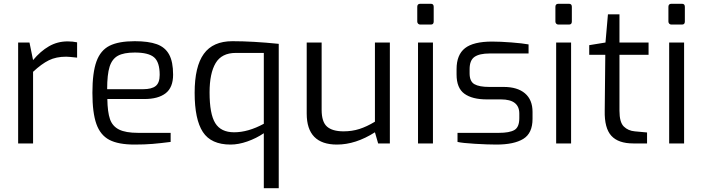

<svg xmlns="http://www.w3.org/2000/svg" viewBox="-20 -759 3716 1016"><path d="M76 -534H136L155 -441Q194 -488 239 -514Q284 -540 338 -540Q365 -540 388 -535V-454Q343 -459 330 -459Q277 -459 238.5 -440Q200 -421 155 -379V0H76Z M469 -268Q469 -375 490.5 -434Q512 -493 560 -517Q608 -541 693 -541Q766 -541 810 -525Q854 -509 875 -470.5Q896 -432 896 -364Q896 -296 856.5 -265.5Q817 -235 744 -235H548Q549 -166 562 -128.5Q575 -91 610 -73.5Q645 -56 711 -56H883V-8Q829 -1 787 2.5Q745 6 692 6Q606 6 558.5 -19Q511 -44 490 -103Q469 -162 469 -268ZM737 -287Q783 -287 804 -304Q825 -321 825 -363Q825 -430 795.5 -455.5Q766 -481 693 -481Q635 -481 604 -464Q573 -447 560 -406Q547 -365 547 -287Z M1376 -54Q1336 -27 1289 -10.5Q1242 6 1200 6Q1097 6 1053.5 -60.5Q1010 -127 1010 -268Q1010 -407 1058.5 -474Q1107 -541 1210 -541Q1317 -541 1455 -527V237H1376ZM1376 -104V-479H1228Q1153 -479 1121 -425Q1089 -371 1089 -270Q1089 -156 1119 -107.5Q1149 -59 1219 -59Q1293 -59 1376 -104Z M1603 -158V-534H1682V-178Q1682 -114 1710.5 -89Q1739 -64 1798 -64Q1843 -64 1882 -76.5Q1921 -89 1964 -115V-534H2043V0H1981L1964 -59Q1862 6 1763 6Q1603 6 1603 -158Z M2188 -645V-723Q2188 -739 2204 -739H2260Q2275 -739 2275 -723V-645Q2275 -629 2260 -629H2204Q2197 -629 2192.5 -633.5Q2188 -638 2188 -645ZM2192 -534H2271V0H2192Z M2401 -8V-56H2620Q2676 -56 2702 -71Q2728 -86 2728 -134V-158Q2728 -233 2631 -233H2556Q2479 -233 2437.5 -263Q2396 -293 2396 -365V-393Q2396 -469 2440.5 -504Q2485 -539 2584 -539Q2627 -539 2685.5 -534.5Q2744 -530 2777 -524V-476H2571Q2517 -476 2491 -458Q2465 -440 2465 -393V-371Q2465 -328 2490.5 -313.5Q2516 -299 2569 -299H2645Q2718 -299 2758 -265Q2798 -231 2798 -167V-130Q2798 -54 2749 -24Q2700 6 2607 6Q2562 6 2494 2Q2426 -2 2401 -8Z M2919 -645V-723Q2919 -739 2935 -739H2991Q3006 -739 3006 -723V-645Q3006 -629 2991 -629H2935Q2928 -629 2923.5 -633.5Q2919 -638 2919 -645ZM2923 -534H3002V0H2923Z M3180 -173 3183 -469H3098V-520L3184 -534L3197 -683H3258V-534H3412V-469H3258V-173Q3258 -112 3281 -89.5Q3304 -67 3339 -64L3404 -58V0H3331Q3252 0 3215 -40.5Q3178 -81 3180 -173Z M3517 -645V-723Q3517 -739 3533 -739H3589Q3604 -739 3604 -723V-645Q3604 -629 3589 -629H3533Q3526 -629 3521.5 -633.5Q3517 -638 3517 -645ZM3521 -534H3600V0H3521Z"/></svg>

Font: Exo
Style: Regular
Weight: 400
Designer: Natanael Gama
Foundry: Natanael Gama
Version: Version 1.500; ttfautohint (v1.6)